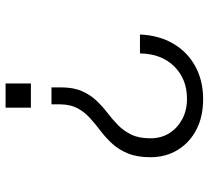

<svg xmlns="http://www.w3.org/2000/svg" viewBox="-50 -700 750 690"><g transform="rotate(90 325.0 -355.0)"><path d="M294 -165V-199Q294 -244 307.5 -274.5Q321 -305 341.5 -326.5Q362 -348 385.5 -366Q409 -384 429.5 -404Q450 -424 463.5 -451.5Q477 -479 477 -520Q477 -559 459 -588Q441 -617 409 -634.5Q377 -652 335 -652Q264 -652 218.5 -606Q173 -560 172 -483H104Q107 -552 137 -603Q167 -654 218.5 -682Q270 -710 336 -710Q399 -710 445.5 -686Q492 -662 518.5 -619Q545 -576 545 -521Q545 -473 531.5 -440Q518 -407 496.5 -383.5Q475 -360 450.5 -341.5Q426 -323 404.5 -303.5Q383 -284 369.5 -259.5Q356 -235 355 -199V-165ZM280 0V-91H367V0Z"/></g></svg>

Font: Azeret Mono Thin ExtraLight
Style: Regular
Weight: 250
Version: Version 1.002